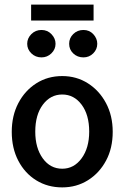

<svg xmlns="http://www.w3.org/2000/svg" viewBox="-20 -803 540 833"><path d="M250 10Q187 10 137.5 -20.5Q88 -51 59.5 -105.5Q31 -160 31 -231Q31 -301 59.5 -355.5Q88 -410 137.5 -441.5Q187 -473 250 -473Q312 -473 361.5 -441.5Q411 -410 440 -355.5Q469 -301 469 -231Q469 -160 440 -106Q411 -52 361.5 -21Q312 10 250 10ZM250 -71Q301 -71 334 -116Q367 -161 367 -232Q367 -305 334 -349Q301 -393 250 -393Q199 -393 166 -349Q133 -305 133 -232Q133 -161 165.5 -116Q198 -71 250 -71ZM160 -554Q134 -554 116 -571.5Q98 -589 98 -613Q98 -637 116 -655Q134 -673 160 -673Q186 -673 203.5 -654.5Q221 -636 221 -613Q221 -589 203 -571.5Q185 -554 160 -554ZM342 -554Q316 -554 298 -571Q280 -588 280 -613Q280 -638 298 -655.5Q316 -673 342 -673Q368 -673 385 -654.5Q402 -636 402 -613Q402 -589 384.5 -571.5Q367 -554 342 -554ZM115 -714V-783H386V-714Z"/></svg>

Font: Inconsolata SemiBold
Style: Regular
Weight: 600
Monospace: yes
Designer: Raph Levien, Cyreal, Brenton Simpson
Foundry: Raph Levien, Cyreal, Google
Version: Version 3.100; ttfautohint (v1.8.4.7-5d5b)